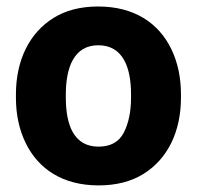

<svg xmlns="http://www.w3.org/2000/svg" viewBox="-20 -558 603 588"><path d="M28.8 -258.8C28.8 -207.5 38.6 -161.6 58.1 -121.1C97.2 -40 172.9 9.8 281.7 9.8C335.9 9.8 381.8 -2 419.4 -25.4C494.1 -71.8 534.2 -155.8 534.2 -258.8V-269C534.2 -320.3 524.4 -366.7 504.9 -407.2C465.8 -488.3 390.1 -538.1 280.8 -538.1C226.6 -538.1 181.2 -526.4 143.6 -502.9C68.8 -456.1 28.8 -372.1 28.8 -269ZM181.6 -269C181.6 -351.1 206.5 -419.4 280.8 -419.4C356.9 -419.4 381.3 -351.1 381.3 -269V-258.8C381.3 -216.8 374 -181.2 359.4 -152.3C344.7 -123.5 318.8 -108.9 281.7 -108.9C206.1 -108.9 181.6 -175.3 181.6 -258.8Z"/></svg>

Font: Vazirmatn ExtraBold
Style: Regular
Weight: 800
Designer: Saber Rastikerdar
Foundry: Saber Rastikerdar
Version: Version 33.003